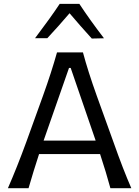

<svg xmlns="http://www.w3.org/2000/svg" viewBox="-20 -988 731 1008"><path d="M345.2 -918.5Q286.1 -849.1 228.5 -787.6H164.1Q245.6 -895.5 293.5 -967.8H396.5Q452.1 -883.3 525.9 -787.1L461.9 -785.6Q401.4 -852.1 345.2 -918.5ZM669.4 0H559.6Q537.6 -81.5 505.4 -179.2H185.1Q155.8 -89.8 129.9 0H21.5Q69.8 -110.4 117.7 -241.7L206.1 -486.3Q250 -608.4 279.3 -712.9H415.5Q441.9 -613.8 487.8 -485.8L576.2 -240.7Q626.5 -98.1 669.4 0ZM209 -250H481.9Q481.9 -251.5 481 -253.4L351.1 -631.3H342.3L211.4 -256.8Z"/></svg>

Font: Commissioner Flair
Style: Regular
Weight: 400
Designer: Kostas Bartsokas
Foundry: Kostas Bartsokas
Version: Version 1.000